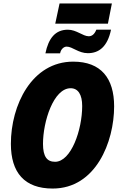

<svg xmlns="http://www.w3.org/2000/svg" viewBox="-20 -1082 697 1112"><path d="M300 -945H605L628 -1062H325ZM243 -773H328C333 -799 351 -812 366 -812C400 -812 434 -774 489 -774C551 -774 602 -809 623 -910H538C527 -883 512 -872 494 -872C460 -872 423 -910 373 -910C301 -910 261 -861 243 -773ZM285 10C535 10 641 -260 641 -466C641 -629 565 -725 404 -725C164 -725 43 -473 43 -249C43 -82 122 10 285 10ZM299 -145C253 -145 229 -174 229 -249C229 -378 290 -571 389 -571C432 -571 456 -535 456 -468C456 -330 392 -145 299 -145Z"/></svg>

Font: Noto Sans UI SemiCondensed Black
Style: Italic
Weight: 900
Width: 4
Italic angle: -372°
Designer: Monotype Design Team
Foundry: Monotype Imaging Inc.
Version: Version 1.901